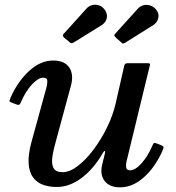

<svg xmlns="http://www.w3.org/2000/svg" viewBox="-20 -791 753 823"><path d="M498 -611Q503.5 -605.5 506.2 -604.5Q509 -603.5 516 -607.5L636.5 -683Q654.5 -694.5 658.8 -714.2Q663 -734 648 -751.5Q638.5 -762.5 624.5 -767.2Q610.5 -772 596 -768.8Q581.5 -765.5 570.5 -753.5L477 -650Q469.5 -642.5 470 -639.2Q470.5 -636 478.5 -628ZM274.5 -613.5Q283.5 -604.5 288.8 -606Q294 -607.5 305 -614.5L415.5 -683Q435 -695.5 438 -715.5Q441 -735.5 426 -753Q416.5 -764.5 402.8 -768.5Q389 -772.5 374.8 -769Q360.5 -765.5 350 -753.5L259 -652.5Q251.5 -645.5 249.8 -641Q248 -636.5 256 -628.5ZM25.5 -373Q21.5 -363 20.5 -359Q19.5 -355 30.5 -351L50 -343.5Q61 -339.5 64.2 -343.5Q67.5 -347.5 71.5 -357Q90.5 -400.5 117.2 -429.2Q144 -458 165.5 -458Q182.5 -458 182.8 -444Q183 -430 179 -415.5L114 -179Q100 -125 102.8 -88.8Q105.5 -52.5 121.8 -30.5Q138 -8.5 164.2 1Q190.5 10.5 223.5 10.5Q278.5 10.5 330.8 -29Q383 -68.5 422 -137.5Q426.5 -144.5 429.2 -143.8Q432 -143 429.5 -132.5L417.5 -83.5Q408 -40 429.5 -14Q451 12 494.5 12Q548.5 12 596.2 -30.5Q644 -73 675 -141.5Q680 -153.5 681 -159Q682 -164.5 668.5 -169.5L653.5 -175.5Q641 -180 638.5 -176.8Q636 -173.5 631 -162Q612.5 -119.5 586 -90.2Q559.5 -61 537.5 -61Q522.5 -61 520.8 -73Q519 -85 522 -97.5L622 -509.5Q624 -517 622 -518.5Q620 -520 610.5 -520H527.5Q520 -520 517 -517.5Q514 -515 512.5 -509L475.5 -346.5Q464 -296.5 438.8 -244.8Q413.5 -193 380.8 -149.5Q348 -106 313.5 -79.5Q279 -53 248.5 -53Q218.5 -53 209.2 -71Q200 -89 204.8 -120.5Q209.5 -152 221.5 -193L284 -423.5Q297 -471.5 277 -501.5Q257 -531.5 208 -531.5Q153.5 -531.5 105 -487Q56.5 -442.5 25.5 -373Z"/></svg>

Font: Besley Medium
Style: Italic
Weight: 500
Italic angle: -13°
Designer: Owen Earl
Foundry: indestructible type*
Version: Version 2.001